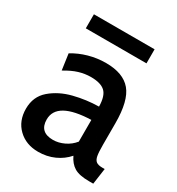

<svg xmlns="http://www.w3.org/2000/svg" viewBox="-165 -774 817 888"><g transform="rotate(30 244.0 -330.0)"><path d="M23 -135Q23 -200 68.5 -239Q114 -278 179 -294.5Q244 -311 311 -312Q310 -369 286.5 -390.5Q263 -412 211 -412Q179 -412 147.5 -402.5Q116 -393 78 -370L66 -455Q103 -478 147.5 -490.5Q192 -503 239 -503Q331 -503 373 -453Q415 -403 415 -283V-168Q415 -129 418.5 -110Q422 -91 432.5 -83Q443 -75 466 -75H478L466 10H443Q391 10 364.5 -6Q338 -22 322 -56Q295 -25 256 -7.5Q217 10 171 10Q106 10 64.5 -30Q23 -70 23 -135ZM311 -125V-241Q131 -235 131 -140Q131 -72 203 -72Q232 -72 261.5 -86Q291 -100 311 -125ZM77 -670H401V-595H77Z"/></g></svg>

Font: Cabin Medium
Style: Regular
Weight: 500
Designer: Pablo Impallari
Foundry: Pablo Impallari. http://www.impallari.com Igino Marini. http://www.ikern.com
Version: Version 2.001